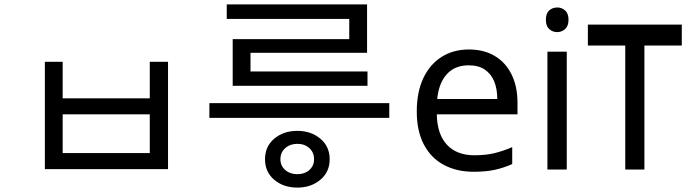

<svg xmlns="http://www.w3.org/2000/svg" viewBox="-20 -771 3130 873"><path d="M184 -490H265V-324H661V-490H744V-2H184ZM265 -251V-75H661V-251Z M1332 82Q1269 82 1227 46.5Q1185 11 1185 -47Q1185 -105 1227 -140.5Q1269 -176 1332 -176Q1394 -176 1436.5 -140.5Q1479 -105 1479 -47Q1479 11 1436.5 46.5Q1394 82 1332 82ZM1332 21Q1365 21 1386.5 2Q1408 -17 1408 -47Q1408 -78 1386.5 -97.5Q1365 -117 1332 -117Q1299 -117 1277 -97.5Q1255 -78 1255 -47Q1255 -17 1277 2Q1299 21 1332 21ZM1750 -235H932V-302H1750ZM1651 -381H1038V-593H1568V-707H1649V-531H1119V-446H1651ZM1649 -685H1011V-751H1649Z M2112 -546Q2181 -546 2230.5 -516Q2280 -486 2306.5 -431.5Q2333 -377 2333 -304V-251H1966Q1968 -160 2012.5 -112.5Q2057 -65 2137 -65Q2188 -65 2227.5 -74.5Q2267 -84 2309 -102V-25Q2268 -7 2228 1.5Q2188 10 2133 10Q2057 10 1998.5 -21Q1940 -52 1907.5 -113.5Q1875 -175 1875 -264Q1875 -352 1904.5 -415Q1934 -478 1987.5 -512Q2041 -546 2112 -546ZM2111 -474Q2048 -474 2011.5 -433.5Q1975 -393 1968 -321H2241Q2241 -367 2227 -401Q2213 -435 2184.5 -454.5Q2156 -474 2111 -474Z M2557 -536V0H2469V-536ZM2514 -737Q2534 -737 2549.5 -723.5Q2565 -710 2565 -681Q2565 -653 2549.5 -639Q2534 -625 2514 -625Q2492 -625 2477 -639Q2462 -653 2462 -681Q2462 -710 2477 -723.5Q2492 -737 2514 -737Z M3080 -659V-564H2910V0H2823V-564H2653V-659Z"/></svg>

Font: lkorean05
Style: Book
Weight: 400
Designer: Jelle Bosma - Monotype Design Team
Foundry: Monotype Imaging Inc.
Version: Version 2.003